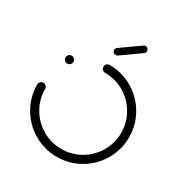

<svg xmlns="http://www.w3.org/2000/svg" viewBox="-160 -813 899 939"><g transform="rotate(30 289.0 -343.5)"><path d="M83.3 -443Q83.3 -452.2 89.8 -458.7Q96.3 -465.2 105.6 -465.2Q114.8 -465.2 121.3 -458.7Q127.8 -452.2 127.8 -443Q127.8 -433.7 121.3 -427.2Q114.8 -420.7 105.6 -420.7Q96.3 -420.7 89.8 -427.2Q83.3 -433.7 83.3 -443ZM266.7 -496.3Q266.7 -505.6 273.1 -512Q279.6 -518.5 288.9 -518.5Q359.3 -518.5 418.9 -483.7Q478.5 -448.9 513.3 -389.3Q548.1 -329.6 548.1 -259.3Q548.1 -188.9 513.3 -129.3Q478.5 -69.6 418.9 -34.8Q359.3 0 288.9 0Q218.5 0 158.9 -34.8Q99.3 -69.6 64.4 -129.3Q29.6 -188.9 29.6 -259.3Q29.6 -268.5 36.1 -275Q42.6 -281.5 51.9 -281.5Q61.1 -281.5 67.6 -275Q74.1 -268.5 74.1 -259.3Q74.1 -200.7 103 -151.5Q131.9 -102.2 181.1 -73.3Q230.4 -44.4 288.9 -44.4Q347.4 -44.4 396.7 -73.3Q445.9 -102.2 474.8 -151.5Q503.7 -200.7 503.7 -259.3Q503.7 -317.8 474.8 -367Q445.9 -416.3 396.7 -445.2Q347.4 -474.1 288.9 -474.1Q279.6 -474.1 273.1 -480.6Q266.7 -487 266.7 -496.3ZM289.3 -575.2Q281.5 -575.2 276.1 -580.6Q270.7 -585.9 270.7 -593.7Q270.7 -603 278.5 -608.5L384.4 -683.3Q388.9 -686.7 395.2 -686.7Q403 -686.7 408.3 -681.3Q413.7 -675.9 413.7 -668.1Q413.7 -658.9 405.9 -653.3L300 -578.5Q295.6 -575.2 289.3 -575.2Z"/></g></svg>

Font: 26F Galaxy Hebrew
Style: Regular
Weight: 400
Designer: C₂₉H₂₅N₃O₅
Version: Version 1.000